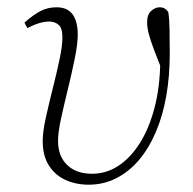

<svg xmlns="http://www.w3.org/2000/svg" viewBox="-20 -493 529 526"><path d="M223 13Q188 13 159.5 0Q131 -13 114 -39.5Q97 -66 97 -107Q97 -132 105.5 -170.5Q114 -209 124.5 -250.5Q135 -292 143 -329.5Q151 -367 151 -391Q151 -416 140.5 -425Q130 -434 115 -434Q102 -434 87 -429.5Q72 -425 55 -416L47 -431Q72 -453 91.5 -463Q111 -473 135 -473Q165 -473 179 -453.5Q193 -434 193 -398Q193 -373 185 -333.5Q177 -294 166.5 -251Q156 -208 147.5 -169.5Q139 -131 139 -107Q139 -65 164 -41Q189 -17 232 -17Q271 -17 304 -38.5Q337 -60 362.5 -100Q388 -140 403 -196.5Q418 -253 419 -322Q419 -335 418 -349Q417 -363 417 -379L430 -339L429 -288Q412 -330 402 -356.5Q392 -383 387.5 -400.5Q383 -418 383 -432Q383 -453 394 -463Q405 -473 417 -473Q426 -473 431.5 -469.5Q437 -466 441 -460Q444 -442 444.5 -411.5Q445 -381 445 -345Q445 -284 435.5 -230Q426 -176 407 -131.5Q388 -87 361 -55Q334 -23 299 -5Q264 13 223 13Z"/></svg>

Font: Source Serif 4 36pt Light
Style: Italic
Weight: 300
Italic angle: -12°
Designer: Frank Grießhammer
Foundry: Adobe Systems Incorporated
Version: Version 4.004;hotconv 1.0.116;makeotfexe 2.5.65601